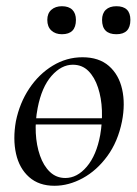

<svg xmlns="http://www.w3.org/2000/svg" viewBox="-20 -583 441 617"><path d="M67 -183V-203H343V-183ZM155 14Q105 14 73.5 -14Q42 -42 31.5 -89Q21 -136 31 -193Q43 -252 74 -298.5Q105 -345 149.5 -372Q194 -399 245 -399Q298 -399 330 -371Q362 -343 372.5 -296Q383 -249 372 -193Q359 -128 325 -81.5Q291 -35 246 -10.5Q201 14 155 14ZM190 -11Q228 -11 259 -47.5Q290 -84 302 -149Q309 -189 307.5 -228.5Q306 -268 295 -301.5Q284 -335 264 -355Q244 -375 214 -375Q177 -375 145.5 -339Q114 -303 101 -236Q93 -195 95 -155.5Q97 -116 108.5 -83Q120 -50 140.5 -30.5Q161 -11 190 -11ZM179 -473Q158 -473 145 -485Q132 -497 132 -519Q132 -540 145 -551.5Q158 -563 179 -563Q201 -563 212.5 -551.5Q224 -540 224 -519Q224 -473 179 -473ZM354 -473Q308 -473 308 -519Q308 -540 320 -551.5Q332 -563 354 -563Q399 -563 399 -519Q399 -473 354 -473Z"/></svg>

Font: Cormorant Medium
Style: Italic
Weight: 500
Italic angle: -10°
Designer: Christian Thalmann (Catharsis Fonts)
Foundry: Catharsis Fonts
Version: Version 4.000